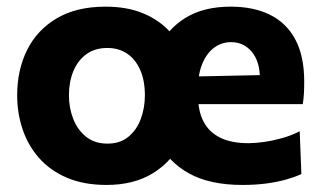

<svg xmlns="http://www.w3.org/2000/svg" viewBox="-20 -532 947 566"><path d="M294.2 13.2Q226.7 13.2 177 -8.2Q127.3 -29.6 94.9 -66.6Q62.4 -103.5 46.5 -151.2Q30.6 -198.8 30.6 -251Q30.6 -325.7 60 -384.8Q89.5 -443.9 147.5 -478.1Q205.6 -512.4 291.3 -512.4Q355 -512.4 402.7 -492.4Q450.4 -472.5 482.3 -436.8Q514.2 -401.2 530.1 -353.8Q546 -306.3 546 -251Q546 -175.7 516.6 -116Q487.2 -56.3 431 -21.5Q374.8 13.2 294.2 13.2ZM296.8 -108.6Q334 -108.6 358.5 -128.8Q383 -149 395.1 -181.5Q407.1 -214.1 407.1 -251Q407.1 -294.8 393.2 -326.1Q379.3 -357.5 354.5 -374.1Q329.7 -390.6 296.5 -390.6Q259.6 -390.6 234.4 -372.1Q209.1 -353.5 196.1 -321.9Q183.2 -290.3 183.2 -251Q183.2 -214.1 195.9 -181.5Q208.6 -149 233.9 -128.8Q259.2 -108.6 296.8 -108.6ZM695 13.2Q598.4 13.2 537.2 -20.8Q476 -54.8 447.1 -114.3Q418.1 -173.9 418.1 -251Q418.1 -327.8 445.3 -386.8Q472.5 -445.8 526.3 -479.1Q580.1 -512.4 659.9 -512.4Q727.9 -512.4 776.4 -488.2Q824.9 -464.1 850.9 -415.1Q876.8 -366.1 876.8 -291.5Q876.8 -271.4 875.9 -255.8Q875 -240.3 872.5 -225L744.2 -273.4Q745.2 -280.1 745.7 -287.1Q746.2 -294.2 746.2 -300.2Q746.2 -350.3 722.5 -379Q698.7 -407.8 661.2 -407.8Q632.9 -407.8 611 -391.2Q589.1 -374.7 576.5 -344.5Q563.9 -314.3 563.9 -273V-248.7Q563.9 -204.8 579.9 -173.8Q595.8 -142.9 628.7 -126.4Q661.5 -109.9 712.8 -109.9Q732.6 -109.9 758.9 -113.6Q785.1 -117.4 812.5 -125.1Q839.8 -132.9 863.5 -145L868.4 -18.9Q849.1 -10 823 -2.6Q796.8 4.7 764.7 9Q732.6 13.2 695 13.2ZM476 -225V-304.9L785.3 -311.4L872.5 -286.8V-225Z"/></svg>

Font: Commissioner Thin
Style: Regular
Weight: 100
Designer: Kostas Bartsokas
Foundry: Kostas Bartsokas
Version: Version 1.001;gftools[0.9.23]